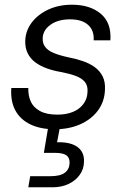

<svg xmlns="http://www.w3.org/2000/svg" viewBox="-20 -536 537 814"><path d="M212 12Q151 12 108 -9Q65 -30 44.5 -69Q24 -108 28 -163H100Q99 -132 110 -106.5Q121 -81 149 -65.5Q177 -50 223 -50Q261 -50 289 -61.5Q317 -73 333.5 -95Q350 -117 351 -146Q353 -173 339.5 -189Q326 -205 300 -214.5Q274 -224 237 -231Q207 -236 179 -246Q151 -256 130 -271.5Q109 -287 97.5 -310Q86 -333 87 -364Q89 -407 115 -441Q141 -475 185 -495.5Q229 -516 285 -516Q362 -516 407.5 -477.5Q453 -439 448 -365H377Q380 -406 354 -430Q328 -454 277 -454Q226 -454 194 -431Q162 -408 161 -374Q160 -352 172 -336.5Q184 -321 208.5 -311Q233 -301 270 -293Q302 -287 331 -277Q360 -267 381.5 -251.5Q403 -236 415 -212.5Q427 -189 425 -155Q423 -104 394.5 -66.5Q366 -29 319 -8.5Q272 12 212 12ZM100 258 108 211H194Q235 211 254.5 196.5Q274 182 275 156Q276 133 261.5 122.5Q247 112 212 112H166L186 -7H236L222 67Q259 66 285 75Q311 84 324.5 103.5Q338 123 336 152Q335 182 317.5 206Q300 230 270.5 244Q241 258 203 258Z"/></svg>

Font: DM Sans Light
Style: Italic
Weight: 300
Italic angle: -10°
Designer: Colophon Foundry, Jonny Pinhorn
Foundry: Colophon Foundry
Version: Version 4.004;gftools[0.9.30]